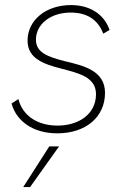

<svg xmlns="http://www.w3.org/2000/svg" viewBox="-20 -519 508 756"><path d="M205.5 6C316.5 6 393.5 -57 393.5 -153.5C393.5 -240.5 310 -260.5 233.5 -278.5C167.5 -295.5 121.5 -312.5 121.5 -362.5C121.5 -425 180.5 -469.5 258 -469.5C319.5 -469.5 364.5 -444.5 386.5 -386.5L411.5 -401C389 -465.5 331.5 -499 259.5 -499C160.5 -499 88.5 -439.5 88.5 -359C88.5 -288.5 152 -266.5 222.5 -248.5C291.5 -230.5 358 -215 358 -148C358 -70.5 291 -24.5 206.5 -24.5C124.5 -24.5 68 -66 52.5 -129L25.5 -111.5C44 -43 109 6 205.5 6ZM71.5 217.5H98.5L212.5 57.5H174Z"/></svg>

Font: HK Grotesk ExtraLight
Style: Italic
Weight: 200
Italic angle: -16°
Designer: Alfredo Marco Pradil
Foundry: Hanken Design Co.
Version: Version 3.001;FEAKit 1.0